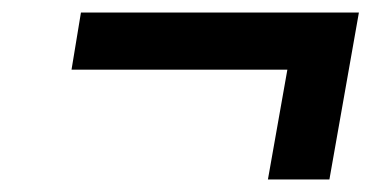

<svg xmlns="http://www.w3.org/2000/svg" viewBox="-20 -487 622 306"><path d="M407 -201 438 -376H94L109 -467H552L505 -201Z"/></svg>

Font: Celebes SemiBold
Style: Italic
Weight: 600
Italic angle: -10°
Designer: Anugrah Pasau
Foundry: Lafontype
Version: Version 1.000; ttfautohint (v1.8.4)